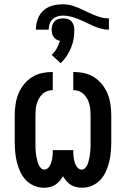

<svg xmlns="http://www.w3.org/2000/svg" viewBox="-20 -867 590 899"><path d="M186 12Q162 12 139.5 2.5Q117 -7 100.5 -24.5Q84 -42 74 -64.5Q64 -87 58.5 -110Q53 -133 51 -157Q49 -181 49 -205V-325Q49 -351 52.5 -376.5Q56 -402 65.5 -426Q75 -450 91 -470.5Q107 -491 128.5 -505Q150 -519 175.5 -524.5Q201 -530 227 -530V-445Q213 -445 200 -440Q187 -435 177.5 -425.5Q168 -416 161.5 -404Q155 -392 151.5 -379Q148 -366 147 -352.5Q146 -339 146 -325V-205Q146 -196 146 -186.5Q146 -177 146.5 -168Q147 -159 148 -149.5Q149 -140 151 -131Q153 -122 155 -113Q157 -104 161 -95.5Q165 -87 171.5 -80Q178 -73 187 -73Q196 -73 203 -78.5Q210 -84 214 -92Q218 -100 220.5 -108Q223 -116 224.5 -124.5Q226 -133 226.5 -141.5Q227 -150 227 -159V-164H323V-159Q323 -150 323.5 -141.5Q324 -133 325.5 -124.5Q327 -116 329.5 -108Q332 -100 336 -92Q340 -84 347 -78.5Q354 -73 363 -73Q372 -73 378.5 -80Q385 -87 389 -95.5Q393 -104 395 -113Q397 -122 399 -131Q401 -140 402 -149.5Q403 -159 403.5 -168Q404 -177 404 -186.5Q404 -196 404 -205V-325Q404 -339 403 -352.5Q402 -366 398.5 -379Q395 -392 388.5 -404Q382 -416 372.5 -425.5Q363 -435 350 -440Q337 -445 323 -445V-530Q349 -530 374.5 -524.5Q400 -519 421.5 -505Q443 -491 459 -470.5Q475 -450 484.5 -426Q494 -402 497.5 -376.5Q501 -351 501 -325V-205Q501 -181 499 -157Q497 -133 491.5 -110Q486 -87 476 -64.5Q466 -42 449.5 -24.5Q433 -7 410.5 2.5Q388 12 364 12Q351 12 337 9Q323 6 311.5 -1.5Q300 -9 291 -19.5Q282 -30 275 -42Q268 -30 259 -19.5Q250 -9 238.5 -1.5Q227 6 213 9Q199 12 186 12ZM208 -728H148Q148 -753 156.5 -777Q165 -801 183 -817.5Q201 -834 225.5 -840.5Q250 -847 275 -847Q300 -847 323.5 -839Q347 -831 370 -820L395 -808Q418 -797 441.5 -789Q465 -781 490 -781V-728Q471 -728 453 -733Q435 -738 417.5 -745.5Q400 -753 383 -761.5Q366 -770 348.5 -777Q331 -784 312.5 -789Q294 -794 275 -794Q262 -794 248.5 -790Q235 -786 225.5 -776.5Q216 -767 212 -754Q208 -741 208 -728ZM264 -571 222 -610Q236 -623 245.5 -640Q255 -657 261 -676Q252 -677 244 -682Q236 -687 231 -694Q226 -701 224 -710Q222 -719 222 -728Q222 -738 225 -748.5Q228 -759 235.5 -767Q243 -775 253.5 -778Q264 -781 275 -781Q286 -781 296.5 -778Q307 -775 314.5 -767Q322 -759 325 -748.5Q328 -738 328 -728Q328 -706 324.5 -684.5Q321 -663 312.5 -643Q304 -623 292 -604.5Q280 -586 264 -571Z"/></svg>

Font: Lode Dark
Style: Bold
Weight: 700
Monospace: yes
Designer: Belleve Invis
Foundry: Belleve Invis
Version: Version 29.2.0; ttfautohint (v1.8.3)